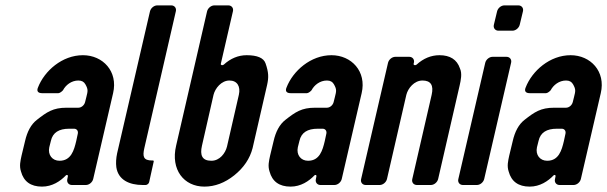

<svg xmlns="http://www.w3.org/2000/svg" viewBox="-20 -687 2255 713"><path d="M232 -32 230 -22C227 -10 235 0 247 0H299C311 0 323 -10 326 -22L400 -341C419 -422 362 -482 288 -482C211 -482 145 -424 121 -362C115 -348 122 -341 136 -341H197C202 -341 211 -348 214 -352C224 -371 245 -388 271 -388C284 -388 292 -383 297 -374C308 -355 306 -348 301 -328L296 -308C293 -296 282 -287 271 -287H227C177 -287 154 -271 117 -242C95 -225 81 -198 73 -163L60 -109C56 -90 51 -71 58 -50C68 -13 94 6 136 6C174 6 204 -14 225 -36C229 -39 233 -37 232 -32ZM237 -209H255C265 -209 271 -201 269 -191L263 -163C255 -129 244 -90 201 -90C174 -90 157 -112 163 -140L169 -164C176 -195 199 -209 237 -209Z M616 -667H564C552 -667 540 -657 537 -645L415 -118C411 -99 410 -82 412 -66C419 -19 460 0 510 0H521C526 0 533 -5 534 -11L551 -88C551 -89 550 -91 549 -91H545C512 -91 509 -106 516 -137L633 -645C636 -657 628 -667 616 -667Z M739 6C778 6 815 -8 850 -36C885 -64 908 -98 918 -137L972 -372C978 -399 978 -418 966 -452C959 -472 935 -482 896 -482C865 -482 836 -470 811 -447C806 -443 799 -445 800 -450L845 -645C848 -657 840 -667 828 -667H776C764 -667 752 -657 749 -645L634 -146C613 -57 663 6 739 6ZM832 -388C861 -388 874 -366 867 -335L823 -143C817 -118 796 -90 765 -90C730 -90 722 -111 730 -146L773 -335C779 -359 802 -388 832 -388Z M1155 -32 1153 -22C1150 -10 1158 0 1170 0H1222C1234 0 1246 -10 1249 -22L1323 -341C1342 -422 1285 -482 1211 -482C1134 -482 1068 -424 1044 -362C1038 -348 1045 -341 1059 -341H1120C1125 -341 1134 -348 1137 -352C1147 -371 1168 -388 1194 -388C1207 -388 1215 -383 1220 -374C1231 -355 1229 -348 1224 -328L1219 -308C1216 -296 1205 -287 1194 -287H1150C1100 -287 1077 -271 1040 -242C1018 -225 1004 -198 996 -163L983 -109C979 -90 974 -71 981 -50C991 -13 1017 6 1059 6C1097 6 1127 -14 1148 -36C1152 -39 1156 -37 1155 -32ZM1160 -209H1178C1188 -209 1194 -201 1192 -191L1186 -163C1178 -129 1167 -90 1124 -90C1097 -90 1080 -112 1086 -140L1092 -164C1099 -195 1122 -209 1160 -209Z M1688 -433C1677 -466 1651 -482 1612 -482C1581 -482 1552 -470 1527 -447C1522 -443 1515 -445 1516 -450L1517 -454C1520 -466 1512 -476 1500 -476H1448C1436 -476 1424 -466 1421 -454L1321 -22C1318 -10 1326 0 1338 0H1390C1402 0 1414 -10 1417 -22L1489 -335C1495 -359 1518 -388 1549 -388C1580 -388 1591 -370 1583 -335L1511 -22C1508 -10 1516 0 1528 0H1580C1592 0 1604 -10 1607 -22L1687 -370C1691 -388 1697 -414 1688 -433Z M1699 0H1751C1763 0 1775 -10 1778 -22L1878 -454C1881 -466 1873 -476 1861 -476H1809C1797 -476 1785 -466 1782 -454L1682 -22C1679 -10 1687 0 1699 0ZM1831 -573H1883C1895 -573 1907 -583 1910 -595L1922 -645C1925 -657 1917 -667 1905 -667H1853C1841 -667 1829 -657 1826 -645L1814 -595C1811 -583 1819 -573 1831 -573Z M2043 -32 2041 -22C2038 -10 2046 0 2058 0H2110C2122 0 2134 -10 2137 -22L2211 -341C2230 -422 2173 -482 2099 -482C2022 -482 1956 -424 1932 -362C1926 -348 1933 -341 1947 -341H2008C2013 -341 2022 -348 2025 -352C2035 -371 2056 -388 2082 -388C2095 -388 2103 -383 2108 -374C2119 -355 2117 -348 2112 -328L2107 -308C2104 -296 2093 -287 2082 -287H2038C1988 -287 1965 -271 1928 -242C1906 -225 1892 -198 1884 -163L1871 -109C1867 -90 1862 -71 1869 -50C1879 -13 1905 6 1947 6C1985 6 2015 -14 2036 -36C2040 -39 2044 -37 2043 -32ZM2048 -209H2066C2076 -209 2082 -201 2080 -191L2074 -163C2066 -129 2055 -90 2012 -90C1985 -90 1968 -112 1974 -140L1980 -164C1987 -195 2010 -209 2048 -209Z"/></svg>

Font: DIN Rundschrift
Style: EngKursiv
Weight: 400
Width: 3
Version: Version 1.027